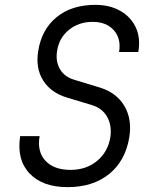

<svg xmlns="http://www.w3.org/2000/svg" viewBox="-20 -760 640 790"><path d="M258 10Q155 10 101.5 -46.5Q48 -103 63 -200H143Q132 -136 167 -98.5Q202 -61 270 -61Q335 -61 379.5 -98Q424 -135 434 -195Q441 -243 421 -279Q401 -315 357 -328L254 -359Q189 -379 157.5 -429Q126 -479 137 -549Q151 -639 213 -689.5Q275 -740 372 -740Q432 -740 475.5 -715Q519 -690 539 -646.5Q559 -603 549 -546H470Q479 -601 448.5 -635.5Q418 -670 361 -670Q304 -670 263.5 -637Q223 -604 215 -551Q208 -508 226.5 -476Q245 -444 285 -432L390 -400Q459 -379 491.5 -324.5Q524 -270 512 -195Q496 -98 429 -44Q362 10 258 10Z"/></svg>

Font: JetBrains Mono NL Light
Style: Italic
Weight: 300
Italic angle: -9°
Designer: Philipp Nurullin, Konstantin Bulenkov
Foundry: JetBrains
Version: Version 2.304; ttfautohint (v1.8.4.7-5d5b)